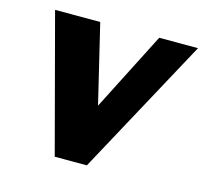

<svg xmlns="http://www.w3.org/2000/svg" viewBox="-81 -607 745 698"><g transform="rotate(15 291.0 -258.0)"><path d="M582 -516H436L285 -220L214 -516H44L181 0H302Z"/></g></svg>

Font: United Sans ExtraBold
Style: Italic
Weight: 800
Italic angle: -8°
Designer: Pablo Impallari, Rodrigo Fuenzalida (Modified by Dan O. Williams)
Version: Version 1.000;PS 001.000;hotconv 1.0.88;makeotf.lib2.5.64775